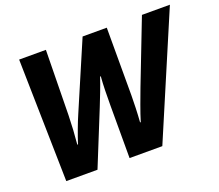

<svg xmlns="http://www.w3.org/2000/svg" viewBox="-119 -883 1200 1052"><g transform="rotate(-20 481.5 -357.0)"><path d="M99 0H281L410 -318Q425 -356 440 -394.5Q455 -433 469 -475H473Q470 -436 469 -394.5Q468 -353 468 -307V0H659L963 -714H800L656 -342Q642 -305 623.5 -254.5Q605 -204 593 -164H589Q592 -202 593.5 -248Q595 -294 595 -319V-714H454L286 -322Q272 -290 256 -247Q240 -204 228 -167H224Q232 -248 234 -335L240 -714H84Z"/></g></svg>

Font: Noto Sans Display Extra
Style: Italic
Weight: 800
Italic angle: -12°
Designer: Monotype Design Team
Foundry: Monotype Imaging Inc.
Version: Version 1.900